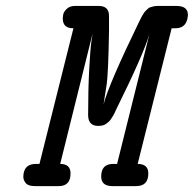

<svg xmlns="http://www.w3.org/2000/svg" viewBox="-20 -631 657 651"><path d="M59.1 -30.8Q59.1 -74.7 101.1 -75.2H113.8L229 -535.2H228Q192.9 -535.2 192.9 -567.9Q192.9 -575.7 194.8 -583.7Q196.8 -591.8 206.8 -601.3Q216.8 -610.8 233.9 -610.8H314.9Q350.1 -610.8 349.6 -576.2V-525.9Q348.6 -456.1 346.4 -408.9Q344.2 -361.8 342 -346.4Q339.8 -331.1 335.9 -308.1Q332 -285.2 331.1 -276.9Q348.1 -343.8 452.1 -558.1Q453.1 -560.1 457 -567.6Q460.9 -575.2 461.9 -577.1Q462.9 -579.1 467 -585.4Q471.2 -591.8 473.6 -594Q476.1 -596.2 480.5 -600.6Q484.9 -605 489.5 -606.4Q494.1 -607.9 500.5 -609.4Q506.8 -610.8 514.2 -610.8H579.1Q617.2 -610.8 617.2 -580.1Q614.3 -535.2 575.2 -535.2H562L446.8 -75.2Q482.9 -75.2 482.9 -43Q482.9 0 441.9 0H360.8Q322.8 0 323.2 -33.2Q323.2 -75.2 363.8 -75.2H377L486.8 -516.1Q466.8 -447.3 373 -257.8Q373 -256.8 369.1 -249Q365.2 -241.2 363.5 -238.5Q361.8 -235.8 357.4 -229Q353 -222.2 349.6 -219Q346.2 -215.8 340.1 -211.4Q334 -207 327.4 -205.6Q320.8 -204.1 313 -204.1Q278.8 -204.1 278.8 -241.2Q278.8 -327.1 282.5 -396Q286.1 -464.8 290 -491.2L293.9 -517.1L184.1 -75.2Q219.2 -75.2 219.2 -43Q219.2 0 179.2 0H98.1Q75.2 0 67.1 -10.5Q59.1 -21 59.1 -30.8Z"/></svg>

Font: CMU Typewriter Text
Style: BoldItalic
Weight: 700
Italic angle: -14.04°
Version: Version 0.7.0